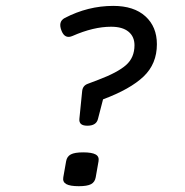

<svg xmlns="http://www.w3.org/2000/svg" viewBox="-20 -640 640 665"><path d="M209 -81.5 199.2 -25.9Q196.3 -9.8 209.5 -2.4Q222.7 4.9 252.9 4.9Q282.2 4.9 295.4 -2.2Q308.6 -9.3 311.5 -25.9L321.3 -81.5Q324.2 -97.7 311.3 -105Q298.3 -112.3 268.1 -112.3Q238.8 -112.3 225.3 -105.2Q211.9 -98.1 209 -81.5ZM204.1 -577.6Q180.2 -564.9 193.4 -532.7Q205.1 -503.9 231.4 -515.6Q303.7 -547.4 364.7 -547.4Q404.3 -547.4 425 -530.3Q445.8 -513.2 445.8 -483.4Q445.8 -440.4 416.5 -414.6Q387.2 -388.7 319.8 -363.3L283.7 -349.6Q266.6 -343.3 264.6 -324.7L254.9 -228Q253.9 -216.3 260.7 -210.4Q267.6 -204.6 282.7 -204.6Q313.5 -204.6 319.3 -228L336.9 -295.9Q431.2 -331.1 477.3 -375Q523.4 -418.9 523.4 -486.8Q523.4 -547.4 483.6 -583.5Q443.8 -619.6 372.1 -619.6Q284.7 -619.6 204.1 -577.6Z"/></svg>

Font: Courier Prime Sans
Style: Regular
Weight: 300
Italic angle: -10°
Designer: Alan Dague-Greene
Foundry: Quote-Unquote Apps
Version: Version 3.23